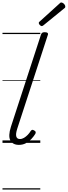

<svg xmlns="http://www.w3.org/2000/svg" viewBox="-20 -1149 545 1544"><path d="M132 16Q83 16 63.5 -19.5Q44 -55 68 -130L309 -869Q313 -881 319.5 -885.5Q326 -890 340 -890Q356 -890 362.5 -884Q369 -878 364 -866L119 -115Q105 -72 111 -51.5Q117 -31 140 -31Q157 -31 173 -40.5Q189 -50 203 -64.5Q217 -79 226 -94Q230 -101 237 -104Q244 -107 255 -100Q266 -94 267 -86.5Q268 -79 263 -71Q250 -50 231 -30Q212 -10 187.5 3Q163 16 132 16ZM316 -939Q309 -939 300.5 -947.5Q292 -956 292 -963Q292 -966 292.5 -968.5Q293 -971 298 -975L458 -1120Q462 -1124 465 -1126.5Q468 -1129 473 -1129Q479 -1129 487 -1124Q495 -1119 500 -1111Q505 -1103 505 -1097Q505 -1093 504 -1089.5Q503 -1086 497 -1082L330 -946Q325 -943 322.5 -941Q320 -939 316 -939ZM0 365H304V375H0ZM0 -20H304V0H0ZM0 -505H304V-500H0ZM0 -885H304V-875H0Z"/></svg>

Font: Playwrite DK Uloopet Guides
Style: Regular
Weight: 400
Designer: Veronika Burian, José Scaglione
Foundry: TypeTogether
Version: Version 1.003